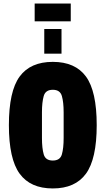

<svg xmlns="http://www.w3.org/2000/svg" viewBox="-20 -1048 594 1080"><path d="M175 -928V-1028H378V-928ZM229 -746V-885H326V-746ZM277 12Q151 12 90.5 -71Q30 -154 30 -344Q30 -535 90.5 -617.5Q151 -700 277 -700Q403 -700 463.5 -617.5Q524 -535 524 -344Q524 -154 463.5 -71Q403 12 277 12ZM277 -145Q318 -145 328 -179.5Q338 -214 338 -272V-416Q338 -473 328 -508Q318 -543 277 -543Q236 -543 226 -508Q216 -473 216 -416V-272Q216 -214 226 -179.5Q236 -145 277 -145Z"/></svg>

Font: Archivo ExtraCondensed Black
Style: Regular
Weight: 900
Width: 2
Designer: Hector Gatti
Foundry: Omnibus-Type
Version: Version 2.001; ttfautohint (v1.8.3)